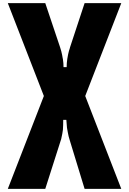

<svg xmlns="http://www.w3.org/2000/svg" viewBox="-20 -1210 827 1230"><path d="M270 -1190 365 -907Q369 -896 372.5 -882Q376 -868 378 -858Q380 -844 381 -840.5Q382 -837 383 -831Q384 -825 386 -805Q386 -799 386.5 -792.5Q387 -786 387 -780H407Q407 -806 411 -832Q413 -847 416.5 -862.5Q420 -878 422 -885Q424 -891 426 -897Q427 -902 429 -908L522 -1190H757L526 -595L757 0H522L427 -311Q423 -323 419.5 -337Q416 -351 414 -364Q412 -376 411 -381Q410 -386 409 -392.5Q408 -399 407 -418Q406 -424 406 -430Q405 -436 405 -442H385Q385 -420 384.5 -408Q384 -396 383 -378Q381 -363 379 -352.5Q377 -342 374 -329Q373 -324 372 -319Q370 -314 369 -310L270 0H30L261 -595L30 -1190Z"/></svg>

Font: Boldonse
Style: Regular
Weight: 400
Designer: Universitype Foundry
Foundry: Universitype Foundry
Version: Version 1.000; ttfautohint (v1.8.4.7-5d5b)